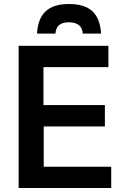

<svg xmlns="http://www.w3.org/2000/svg" viewBox="-20 -940 650 960"><path d="M165 -772Q169.9 -848.6 209 -884.3Q248 -919.9 325.2 -919.9Q402.3 -919.9 441.4 -884.3Q480.5 -848.6 485.4 -772H394Q389.6 -828.6 324.2 -828.6Q260.3 -828.6 257.3 -772ZM73.2 0V-710.9H522V-604.5H197.3V-414.6H504.4V-307.6H198.7V-106.4H536.1V0Z"/></svg>

Font: Ride
Style: Bold
Weight: 700
Version: Version 3.000